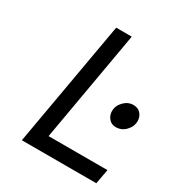

<svg xmlns="http://www.w3.org/2000/svg" viewBox="-166 -814 869 929"><g transform="rotate(30 268.0 -350.0)"><path d="M91 0 214 -700H301L193 -82H522L507 0ZM452 -282Q427.5 -282 412.8 -299.8Q398 -317.5 398 -340Q398 -371 421 -394.5Q444 -418 474 -418Q500.5 -418 515.2 -400.8Q530 -383.5 530 -360Q530 -329.5 507.2 -305.8Q484.5 -282 452 -282Z"/></g></svg>

Font: Overpass
Style: Italic
Weight: 400
Italic angle: -10°
Designer: Delve Withrington, Dave Bailey, Thomas Jockin
Foundry: Delve Fonts LLC
Version: Version 4.000